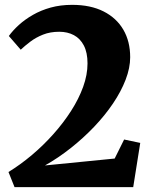

<svg xmlns="http://www.w3.org/2000/svg" viewBox="-20 -772 624 792"><path d="M15 -62.5Q64 -92.5 111.5 -132.5Q159 -172.5 200.2 -218.8Q241.5 -265 273.2 -314.5Q305 -364 323 -413.8Q341 -463.5 341 -510.5Q341 -555 326 -584Q311 -613 284.8 -627Q258.5 -641 224.5 -641Q187 -641 157.5 -629.2Q128 -617.5 105.2 -600.2Q82.5 -583 65.5 -567L16.5 -623.5Q33 -646.5 57.8 -669Q82.5 -691.5 115.5 -710.5Q148.5 -729.5 189 -740.8Q229.5 -752 277.5 -752Q353.5 -752 407 -725Q460.5 -698 488.8 -649.5Q517 -601 517 -536Q517 -492 498.2 -443.2Q479.5 -394.5 446.2 -345.2Q413 -296 368.5 -249.2Q324 -202.5 272.2 -161.5Q220.5 -120.5 165.5 -89.5L453 -118L492 -196.5L558.5 -182.5L529.5 0H40Z"/></svg>

Font: Merriweather 28pt Black
Style: Regular
Weight: 900
Version: Version 2.100